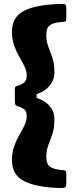

<svg xmlns="http://www.w3.org/2000/svg" viewBox="-20 -800 385 970"><path d="M288.5 150Q164.5 147 102.5 115.5Q40.5 84 40.5 10Q40.5 -30.5 51.8 -61.8Q63 -93 77.8 -118.5Q92.5 -144 103.8 -166.8Q115 -189.5 115 -213Q115 -238 102 -247.8Q89 -257.5 71 -263Q58.5 -267 56.8 -273Q55 -279 55 -295.5V-349.5Q55 -362 62 -364.2Q69 -366.5 77.5 -369.5Q93 -375 104 -385Q115 -395 115 -418Q115 -441.5 103.8 -464.2Q92.5 -487 77.8 -512.5Q63 -538 51.8 -569.2Q40.5 -600.5 40.5 -641Q40.5 -715.5 104.2 -746.8Q168 -778 293 -780Q308 -780.5 311.5 -775.5Q315 -770.5 315 -755V-710.5Q315 -693.5 310.2 -691.5Q305.5 -689.5 290 -688.5Q254.5 -687 234.2 -674Q214 -661 214 -625Q214 -590.5 224.2 -564.2Q234.5 -538 244.8 -507.8Q255 -477.5 255 -431Q255 -400.5 235.8 -373.8Q216.5 -347 187.5 -333.5Q174.5 -328 169.2 -326Q164 -324 164 -315Q164 -305.5 170.2 -303.5Q176.5 -301.5 190.5 -295Q218.5 -282 236.8 -256Q255 -230 255 -200Q255 -153.5 244.8 -123.2Q234.5 -93 224.2 -66.8Q214 -40.5 214 -6Q214 29.5 233.8 42.8Q253.5 56 288 58.5Q302 59.5 308.5 61.5Q315 63.5 315 79.5V121.5Q315 139.5 310.8 144.8Q306.5 150 288.5 150Z"/></svg>

Font: Besley* Condensed Heavy
Style: Regular
Weight: 800
Width: 3
Designer: Owen Earl
Foundry: indestructible type*
Version: Version 3.000; ttfautohint (v1.8.3)